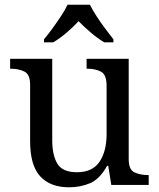

<svg xmlns="http://www.w3.org/2000/svg" viewBox="-20 -786 675 816"><path d="M273 10Q194 10 151 -36.5Q108 -83 108 -186V-426Q108 -470 83.5 -482Q59 -494 26 -494H23V-536H202V-191Q202 -126 224 -90Q246 -54 307 -54Q373 -54 403 -98.5Q433 -143 433 -216V-422Q433 -469 409 -481.5Q385 -494 351 -494H348V-536H527V-109Q527 -65 551.5 -53.5Q576 -42 609 -42H612V0H453L440 -81H435Q404 -25 363 -7.5Q322 10 273 10ZM167 -619Q183 -638 202 -664Q221 -690 239 -717Q257 -744 267 -766H362Q373 -744 390.5 -717Q408 -690 427.5 -664Q447 -638 462 -619V-606H423Q395 -623 366 -647.5Q337 -672 314 -696Q292 -672 263.5 -647.5Q235 -623 206 -606H167Z"/></svg>

Font: Noto Serif Yezidi
Style: Regular
Weight: 400
Designer: Dalton Maag Ltd
Foundry: Dalton Maag Ltd
Version: Version 1.001; ttfautohint (v1.8.4.7-5d5b)